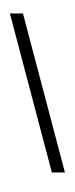

<svg xmlns="http://www.w3.org/2000/svg" viewBox="-20 -916 469 1204"><path d="M124 -831.5 387.2 165.5H305.2L42 -831.5ZM269.5 -591.8ZM209 -896.5ZM190.9 267.6Z"/></svg>

Font: Noto Sans Gujarati UI
Style: Regular
Weight: 400
Designer: Monotype Design Team
Foundry: Monotype Imaging Inc.
Version: Version 1.03